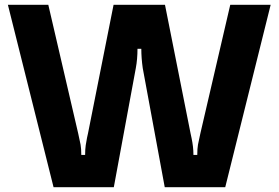

<svg xmlns="http://www.w3.org/2000/svg" viewBox="-20 -783 1165 803"><path d="M204 0 13 -763H182L307 -225Q314 -195 317 -178Q320 -161 320 -135H336Q336 -158 338.5 -175.5Q341 -193 344 -207Q347 -221 348 -225L455 -763H670L777 -225Q778 -221 781.5 -204Q785 -187 787 -170Q789 -153 789 -135H805Q805 -161 808 -178Q811 -195 818 -225L943 -763H1112L922 0H669L577 -498Q571 -540 571 -579H555Q555 -535 548 -498L456 0Z"/></svg>

Font: Open Sauce Sans ExtraBold
Style: Regular
Weight: 800
Designer: Alfredo Marco Pradil
Foundry: Creative Sauce Fz LLC
Version: Version 1.477